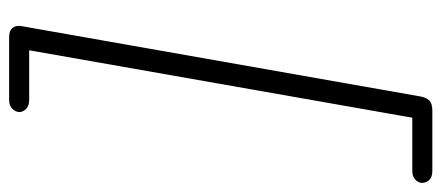

<svg xmlns="http://www.w3.org/2000/svg" viewBox="-356 -390 990 431"><g transform="rotate(-90 139.5 -175.0)"><path d="M296 -623 138 273Q136 285 129.5 292.5Q123 300 106 300Q90 300 88 290.5Q86 281 88 268L245 -624Q247 -632 251 -641Q255 -650 271 -650Q286 -650 292 -642Q298 -634 296 -623ZM109 300H-29Q-43 300 -49.5 293Q-56 286 -56 277Q-56 269 -49 262Q-42 255 -29 255H116ZM267 -605H130Q117 -605 110 -612Q103 -619 103 -627Q103 -635 110 -642.5Q117 -650 130 -650H275Z"/></g></svg>

Font: Edu QLD Beginners
Style: Regular
Weight: 400
Designer: Tina and Corey Anderson
Foundry: Google for Education
Version: Version 1.001